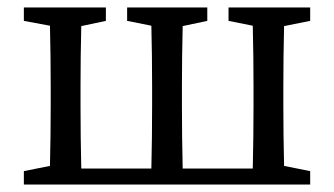

<svg xmlns="http://www.w3.org/2000/svg" viewBox="-20 -495 896 515"><path d="M593 -439V-475H812V-439L742 -425Q741 -388 740.5 -343.5Q740 -299 740 -265V-210Q740 -176 740.5 -132Q741 -88 742 -50L812 -36V0H44V-36L114 -50Q115 -87 115.5 -131.5Q116 -176 116 -210V-265Q116 -299 115.5 -344Q115 -389 114 -426L44 -439V-475H264V-439L198 -425Q197 -388 196.5 -343.5Q196 -299 196 -265V-210Q196 -174 196.5 -127.5Q197 -81 198 -43H386Q387 -81 387.5 -127.5Q388 -174 388 -210V-265Q388 -299 387.5 -344Q387 -389 386 -426L321 -439V-475H536V-439L470 -425Q469 -388 468.5 -343.5Q468 -299 468 -265V-210Q468 -174 468.5 -127.5Q469 -81 470 -43H658Q659 -81 659.5 -127.5Q660 -174 660 -210V-265Q660 -299 659.5 -344Q659 -389 658 -426Z"/></svg>

Font: Source Serif 4
Style: Regular
Weight: 400
Designer: Frank Grießhammer
Foundry: Adobe
Version: Version 4.005;hotconv 1.1.0;makeotfexe 2.6.0